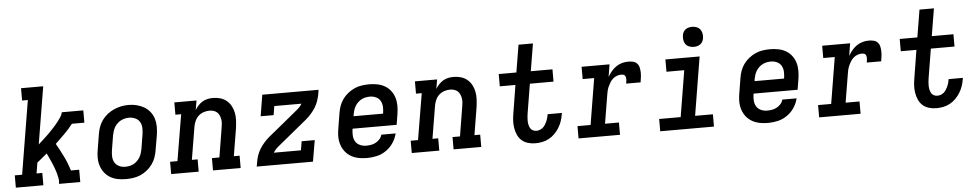

<svg xmlns="http://www.w3.org/2000/svg" viewBox="-41 -1089 7282 1431"><g transform="rotate(-5 3600.0 -373.5)"><path d="M31 0V-92H86L177 -643H134V-735H300L229 -306Q243 -318 257 -331Q271 -344 284.5 -356.5Q298 -369 311.5 -382.5Q325 -396 337.5 -409.5Q350 -423 362.5 -437Q375 -451 386 -466Q397 -481 407.5 -496.5Q418 -512 421 -530H582V-438H489Q459 -400 425 -366Q391 -332 356 -299Q384 -250 409 -199Q434 -148 451 -92H513V0H354Q358 -21 354 -42Q350 -63 344.5 -83Q339 -103 331.5 -122Q324 -141 316 -160Q308 -179 299.5 -197Q291 -215 282 -234Q263 -218 244.5 -202.5Q226 -187 207 -172L194 -92H237V0Z M854 8Q823 8 792.5 2Q762 -4 737 -19Q712 -34 694 -57.5Q676 -81 667 -109.5Q658 -138 658 -169.5Q658 -201 664 -232L682 -342Q686 -369 695.5 -396Q705 -423 722 -446.5Q739 -470 762.5 -488.5Q786 -507 812.5 -518.5Q839 -530 866 -535.5Q893 -541 921 -541Q953 -541 982.5 -533.5Q1012 -526 1037.5 -511Q1063 -496 1081.5 -472.5Q1100 -449 1108.5 -420.5Q1117 -392 1117 -360.5Q1117 -329 1112 -298L1093 -188Q1089 -161 1079.5 -134Q1070 -107 1053 -83.5Q1036 -60 1013 -41.5Q990 -23 963.5 -11.5Q937 0 909 4Q881 8 854 8ZM856 -84Q872 -84 888 -87Q904 -90 918.5 -97.5Q933 -105 945.5 -117Q958 -129 966.5 -143Q975 -157 980 -172Q985 -187 988 -203L1006 -313Q1010 -338 1009 -362.5Q1008 -387 996.5 -406.5Q985 -426 963 -436Q941 -446 917 -446Q901 -446 885.5 -442.5Q870 -439 855.5 -431.5Q841 -424 829 -412.5Q817 -401 808.5 -387Q800 -373 795 -357.5Q790 -342 787 -327L769 -217Q765 -193 766 -168.5Q767 -144 778 -124.5Q789 -105 810.5 -94.5Q832 -84 856 -84Q856 -84 856 -84Q856 -84 856 -84Z M1193 0V-92H1248L1306 -438H1263V-530H1429L1417 -460Q1428 -478 1442.5 -493.5Q1457 -509 1475 -519.5Q1493 -530 1513 -534Q1533 -538 1552 -538Q1581 -538 1608 -530Q1635 -522 1655.5 -504.5Q1676 -487 1688.5 -463Q1701 -439 1706 -412Q1711 -385 1709.5 -356Q1708 -327 1704 -298L1670 -92H1713V0H1506V-92H1562L1598 -313Q1601 -329 1602 -344.5Q1603 -360 1600.5 -375Q1598 -390 1591.5 -404Q1585 -418 1574.5 -427.5Q1564 -437 1549 -441.5Q1534 -446 1518 -446Q1497 -446 1475.5 -439Q1454 -432 1437 -417Q1420 -402 1410.5 -381Q1401 -360 1397 -339L1356 -92H1399V0Z M2121 -229 2063 -290ZM1833 0 1839 -33Q1843 -58 1851.5 -83Q1860 -108 1874 -130.5Q1888 -153 1906 -173.5Q1924 -194 1945 -212L2054 -301L2162 -390Q2175 -400 2186.5 -412Q2198 -424 2206 -438H2003L1992 -371H1895L1921 -530H2342L2337 -497Q2332 -472 2323.5 -447Q2315 -422 2301 -399.5Q2287 -377 2269 -356.5Q2251 -336 2230 -318L2013 -140Q2000 -130 1989 -118Q1978 -106 1969 -92H2172L2183 -159H2281L2254 0Z M2660 8Q2636 8 2612.5 5Q2589 2 2567.5 -5.5Q2546 -13 2527.5 -26Q2509 -39 2495.5 -56Q2482 -73 2473 -94Q2464 -115 2460.5 -138Q2457 -161 2458.5 -184.5Q2460 -208 2464 -232L2482 -342Q2486 -369 2495.5 -396Q2505 -423 2522 -446.5Q2539 -470 2562.5 -488.5Q2586 -507 2612 -518.5Q2638 -530 2666 -534Q2694 -538 2721 -538Q2752 -538 2782.5 -532Q2813 -526 2838.5 -511Q2864 -496 2882 -472.5Q2900 -449 2908.5 -420.5Q2917 -392 2917 -360.5Q2917 -329 2912 -298L2899 -219H2569V-217Q2565 -192 2566.5 -167.5Q2568 -143 2579.5 -123.5Q2591 -104 2613 -94Q2635 -84 2660 -84Q2677 -84 2695.5 -87Q2714 -90 2731 -99Q2748 -108 2761 -122.5Q2774 -137 2779 -156H2886Q2877 -119 2855.5 -86.5Q2834 -54 2801.5 -31.5Q2769 -9 2732.5 -0.5Q2696 8 2660 8ZM2585 -311H2806V-313Q2810 -337 2809 -361.5Q2808 -386 2797 -406Q2786 -426 2764.5 -436Q2743 -446 2719 -446Q2703 -446 2687.5 -443Q2672 -440 2657 -432.5Q2642 -425 2629.5 -413Q2617 -401 2608.5 -387Q2600 -373 2595 -358Q2590 -343 2587 -327Z M2993 0V-92H3048L3106 -438H3063V-530H3229L3217 -460Q3228 -478 3242.5 -493.5Q3257 -509 3275 -519.5Q3293 -530 3313 -534Q3333 -538 3352 -538Q3381 -538 3408 -530Q3435 -522 3455.5 -504.5Q3476 -487 3488.5 -463Q3501 -439 3506 -412Q3511 -385 3509.5 -356Q3508 -327 3504 -298L3470 -92H3513V0H3306V-92H3362L3398 -313Q3401 -329 3402 -344.5Q3403 -360 3400.5 -375Q3398 -390 3391.5 -404Q3385 -418 3374.5 -427.5Q3364 -437 3349 -441.5Q3334 -446 3318 -446Q3297 -446 3275.5 -439Q3254 -432 3237 -417Q3220 -402 3210.5 -381Q3201 -360 3197 -339L3156 -92H3199V0Z M3918 8Q3889 8 3862 0Q3835 -8 3815.5 -25.5Q3796 -43 3785 -68Q3774 -93 3769.5 -121Q3765 -149 3767 -177.5Q3769 -206 3774 -234L3807 -438H3690V-530H3822L3856 -735H3964L3930 -530H4092V-438H3915L3879 -219Q3877 -205 3875.5 -190.5Q3874 -176 3874.5 -162Q3875 -148 3878 -134Q3881 -120 3887.5 -108.5Q3894 -97 3906.5 -90.5Q3919 -84 3933 -84Q3946 -84 3958.5 -88.5Q3971 -93 3981 -101.5Q3991 -110 3998.5 -121.5Q4006 -133 4011.5 -145Q4017 -157 4020.5 -169Q4024 -181 4026 -194Q4026 -195 4026.5 -196.5Q4027 -198 4027 -200H4134Q4133 -197 4133 -194.5Q4133 -192 4132 -190Q4128 -164 4119.5 -139Q4111 -114 4096.5 -90.5Q4082 -67 4062.5 -47.5Q4043 -28 4019 -15Q3995 -2 3969 3Q3943 8 3918 8Z M4241 0V-92H4339L4396 -438H4310V-530H4519L4504 -437Q4516 -458 4532 -477.5Q4548 -497 4568.5 -511Q4589 -525 4612 -531.5Q4635 -538 4659 -538Q4677 -538 4695 -534Q4713 -530 4725 -517Q4737 -504 4741 -486.5Q4745 -469 4745.5 -450.5Q4746 -432 4743.5 -413.5Q4741 -395 4738 -376H4630Q4631 -384 4632.5 -392Q4634 -400 4634 -407.5Q4634 -415 4632.5 -422.5Q4631 -430 4626.5 -436Q4622 -442 4614.5 -444Q4607 -446 4599 -446Q4583 -446 4566.5 -440Q4550 -434 4537 -422.5Q4524 -411 4515 -396.5Q4506 -382 4499 -366.5Q4492 -351 4488 -335Q4484 -319 4482 -303L4447 -92H4551V0Z M4852 0V-92H5013L5070 -438H4937V-530H5193L5121 -92H5254V0ZM5156 -605Q5138 -605 5121.5 -611.5Q5105 -618 5095 -631.5Q5085 -645 5082.5 -662.5Q5080 -680 5083 -698Q5085 -711 5091 -722.5Q5097 -734 5108 -741.5Q5119 -749 5131.5 -752Q5144 -755 5156 -755Q5174 -755 5190.5 -748.5Q5207 -742 5217 -728.5Q5227 -715 5230 -697.5Q5233 -680 5230 -662Q5228 -649 5221.5 -637.5Q5215 -626 5204.5 -618.5Q5194 -611 5181.5 -608Q5169 -605 5156 -605Z M5660 8Q5636 8 5612.5 5Q5589 2 5567.5 -5.5Q5546 -13 5527.5 -26Q5509 -39 5495.5 -56Q5482 -73 5473 -94Q5464 -115 5460.5 -138Q5457 -161 5458.5 -184.5Q5460 -208 5464 -232L5482 -342Q5486 -369 5495.5 -396Q5505 -423 5522 -446.5Q5539 -470 5562.5 -488.5Q5586 -507 5612 -518.5Q5638 -530 5666 -534Q5694 -538 5721 -538Q5752 -538 5782.5 -532Q5813 -526 5838.5 -511Q5864 -496 5882 -472.5Q5900 -449 5908.5 -420.5Q5917 -392 5917 -360.5Q5917 -329 5912 -298L5899 -219H5569V-217Q5565 -192 5566.5 -167.5Q5568 -143 5579.5 -123.5Q5591 -104 5613 -94Q5635 -84 5660 -84Q5677 -84 5695.5 -87Q5714 -90 5731 -99Q5748 -108 5761 -122.5Q5774 -137 5779 -156H5886Q5877 -119 5855.5 -86.5Q5834 -54 5801.5 -31.5Q5769 -9 5732.5 -0.5Q5696 8 5660 8ZM5585 -311H5806V-313Q5810 -337 5809 -361.5Q5808 -386 5797 -406Q5786 -426 5764.5 -436Q5743 -446 5719 -446Q5703 -446 5687.5 -443Q5672 -440 5657 -432.5Q5642 -425 5629.5 -413Q5617 -401 5608.5 -387Q5600 -373 5595 -358Q5590 -343 5587 -327Z M6041 0V-92H6139L6196 -438H6110V-530H6319L6304 -437Q6316 -458 6332 -477.5Q6348 -497 6368.5 -511Q6389 -525 6412 -531.5Q6435 -538 6459 -538Q6477 -538 6495 -534Q6513 -530 6525 -517Q6537 -504 6541 -486.5Q6545 -469 6545.5 -450.5Q6546 -432 6543.5 -413.5Q6541 -395 6538 -376H6430Q6431 -384 6432.5 -392Q6434 -400 6434 -407.5Q6434 -415 6432.5 -422.5Q6431 -430 6426.5 -436Q6422 -442 6414.5 -444Q6407 -446 6399 -446Q6383 -446 6366.5 -440Q6350 -434 6337 -422.5Q6324 -411 6315 -396.5Q6306 -382 6299 -366.5Q6292 -351 6288 -335Q6284 -319 6282 -303L6247 -92H6351V0Z M6918 8Q6889 8 6862 0Q6835 -8 6815.5 -25.5Q6796 -43 6785 -68Q6774 -93 6769.5 -121Q6765 -149 6767 -177.5Q6769 -206 6774 -234L6807 -438H6690V-530H6822L6856 -735H6964L6930 -530H7092V-438H6915L6879 -219Q6877 -205 6875.5 -190.5Q6874 -176 6874.5 -162Q6875 -148 6878 -134Q6881 -120 6887.5 -108.5Q6894 -97 6906.5 -90.5Q6919 -84 6933 -84Q6946 -84 6958.5 -88.5Q6971 -93 6981 -101.5Q6991 -110 6998.5 -121.5Q7006 -133 7011.5 -145Q7017 -157 7020.5 -169Q7024 -181 7026 -194Q7026 -195 7026.5 -196.5Q7027 -198 7027 -200H7134Q7133 -197 7133 -194.5Q7133 -192 7132 -190Q7128 -164 7119.5 -139Q7111 -114 7096.5 -90.5Q7082 -67 7062.5 -47.5Q7043 -28 7019 -15Q6995 -2 6969 3Q6943 8 6918 8Z"/></g></svg>

Font: Iosevka Curly Slab SmBdExObl
Style: Regular
Weight: 600
Width: 7
Italic angle: -9°
Monospace: yes
Designer: Belleve Invis
Foundry: Belleve Invis
Version: Version 11.1.0; ttfautohint (v1.8.3)